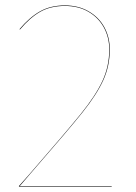

<svg xmlns="http://www.w3.org/2000/svg" viewBox="-20 -690 503 710"><path d="M386 -507Q386 -446 361.5 -392.5Q337 -339 284 -273Q231 -207 102 -59L53 -2H393V0H50V-2L89 -46Q224 -201 279 -269Q334 -337 359 -391Q384 -445 384 -507Q384 -552 364 -588.5Q344 -625 307 -646.5Q270 -668 220 -668Q167 -668 129 -646.5Q91 -625 54 -581L52 -582Q89 -626 128 -648Q167 -670 220 -670Q270 -670 308 -648Q346 -626 366 -589Q386 -552 386 -507Z"/></svg>

Font: FiraGO Two
Style: Regular
Weight: 100
Designer: bBox Type
Foundry: bBox Type GmbH
Version: Version 1.001